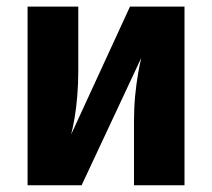

<svg xmlns="http://www.w3.org/2000/svg" viewBox="-20 -551 631 571"><path d="M366.6 -531.4H528.7V0H378.5V-189.4Q378.5 -230.2 381.9 -266Q385.4 -301.7 390.4 -330.7Q395.4 -359.7 400.1 -378.8L222.7 0H62V-531.4H212.8V-339.4Q212.8 -301.5 209.8 -265.8Q206.9 -230 201.9 -200.7Q196.9 -171.3 191.6 -151.2Z"/></svg>

Font: Fira Sans Variable
Style: Regular
Weight: 400
Designer: Carrois Corporate & Edenspiekermann AG
Foundry: Carrois Corporate GbR & Edenspiekermann AG
Version: Version 4.202